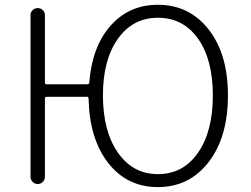

<svg xmlns="http://www.w3.org/2000/svg" viewBox="-20 -762 1040 795"><path d="M633.8 -41Q738.3 -41 799.8 -129.4Q861.3 -217.8 861.3 -367.2Q861.3 -515.6 799.8 -602.1Q738.3 -688.5 633.8 -688.5Q530.3 -688.5 468.3 -601.6Q406.2 -514.6 406.2 -367.2Q406.2 -218.8 468.3 -129.9Q530.3 -41 633.8 -41ZM166 -419.9Q166 -413.1 172.9 -413.1H341.8Q348.6 -413.1 349.6 -419.9Q361.3 -569.3 438 -655.8Q514.6 -742.2 633.8 -742.2Q763.7 -742.2 843.8 -640.1Q923.8 -538.1 923.8 -367.2Q923.8 -194.3 843.8 -90.8Q763.7 12.7 633.8 12.7Q506.8 12.7 428.7 -86.4Q350.6 -185.5 346.7 -353.5Q346.7 -361.3 339.8 -361.3H172.9Q166 -361.3 166 -353.5V-30.3Q166 -17.6 157.2 -8.8Q148.4 0 136.2 0Q124 0 115.2 -8.8Q106.4 -17.6 106.4 -30.3V-699.2Q106.4 -711.9 115.2 -720.2Q124 -728.5 136.2 -728.5Q148.4 -728.5 157.2 -720.2Q166 -711.9 166 -699.2Z"/></svg>

Font: Gen Jyuu Gothic P Light
Style: Regular
Weight: 200
Designer: [Source Han Sans]
Ryoko NISHIZUKA  (kana & ideographs); Paul D. Hunt (Latin, Greek & Cyrillic); Wenlong ZHANG  (bopomofo
Version: Version 1.002.20150607